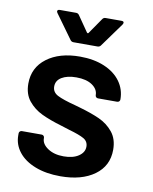

<svg xmlns="http://www.w3.org/2000/svg" viewBox="-81 -761 659 828"><g transform="rotate(10 249.0 -347.0)"><path d="M31 -136V-145Q31 -150 34.5 -153.5Q38 -157 43 -157H130Q135 -157 138.5 -153.5Q142 -150 142 -145V-143Q142 -118 169.5 -99.5Q197 -81 239 -81Q280 -81 304.5 -97.5Q329 -114 329 -139Q329 -162 309 -173.5Q289 -185 243 -198L205 -210Q154 -225 118.5 -242Q83 -259 59 -288.5Q35 -318 35 -364Q35 -434 90 -475.5Q145 -517 235 -517Q296 -517 342 -497.5Q388 -478 413 -443.5Q438 -409 438 -365Q438 -360 434.5 -356.5Q431 -353 426 -353H342Q337 -353 333.5 -356.5Q330 -360 330 -365Q330 -391 304.5 -408.5Q279 -426 235 -426Q195 -426 171 -411.5Q147 -397 147 -371Q147 -346 171 -333.5Q195 -321 249 -307L270 -301Q323 -286 359.5 -269.5Q396 -253 420.5 -223Q445 -193 445 -146Q445 -75 389 -34.5Q333 6 240 6Q177 6 129.5 -12.5Q82 -31 56.5 -63.5Q31 -96 31 -136ZM103 -692Q103 -700 114 -700H185Q194 -700 199 -692L246 -624Q248 -622 250 -622Q252 -622 253 -624L300 -692Q305 -700 314 -700H384Q394 -700 394 -693Q394 -690 391 -685L315 -580Q310 -573 301 -573H196Q187 -573 182 -580L106 -685Q103 -690 103 -692Z"/></g></svg>

Font: Barlow SemiBold
Style: Regular
Weight: 600
Designer: Jeremy Tribby
Foundry: Tribby Type
Version: Version 1.422